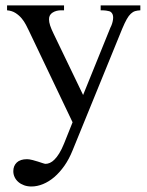

<svg xmlns="http://www.w3.org/2000/svg" viewBox="-20 -467 540 704"><path d="M494.6 -429.2Q483.9 -428.7 475.6 -426.3Q467.3 -423.8 459.7 -416.7Q452.1 -409.7 444.8 -396.7Q437.5 -383.8 428.2 -361.8L246.1 84.5Q233.4 116.2 216.1 140.9Q198.7 165.5 179 182.4Q159.2 199.2 137.7 208Q116.2 216.8 95.2 216.8Q80.6 216.8 68.4 212.4Q56.2 208 47.4 200.4Q38.6 192.9 33.7 182.6Q28.8 172.4 28.8 160.6Q28.8 141.1 41.5 128.9Q54.2 116.7 79.1 116.7Q86.9 116.7 97.4 119.4Q107.9 122.1 118.2 125.2Q128.4 128.4 136.2 131.1Q144 133.8 147 133.8Q154.8 133.8 163.1 130.1Q171.4 126.5 179.9 117.9Q188.5 109.4 197.3 95.2Q206.1 81.1 214.8 59.6L246.1 -18.6L85.4 -355.5Q81.1 -364.3 75 -376.2Q68.8 -388.2 59.6 -399.4Q50.3 -410.6 37.1 -419.2Q23.9 -427.7 5.9 -429.2V-447.3H214.8V-429.2H204.1Q186 -429.2 172.9 -420.9Q159.7 -412.6 159.7 -396.5Q159.7 -386.2 163.8 -373.5Q168 -360.8 176.3 -343.8L284.7 -118.7L384.8 -365.7Q392.1 -379.4 394.3 -394.8Q396.5 -410.2 390.6 -418.5Q389.2 -420.4 387.2 -422.4Q385.3 -424.3 380.9 -425.8Q376.5 -427.2 368.9 -428.2Q361.3 -429.2 349.1 -429.2V-447.3H494.6Z"/></svg>

Font: Doulos SIL Viet
Style: Regular
Weight: 400
Designer: Walt Agee, Victor Gaultney, Peter Martin, Debbi Hosken, Becca Hirsbrunner
Foundry: SIL International
Version: Version 5.000